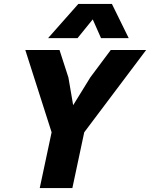

<svg xmlns="http://www.w3.org/2000/svg" viewBox="-20 -951 759 971"><path d="M241 -282 108 -698H281L326 -559L350 -419L437 -560L540 -698H719L406 -282L346 0H181ZM376 -931H546L631 -758H491L449 -853L372 -758H223Z"/></svg>

Font: Azeret Mono
Style: Bold Italic
Weight: 700
Italic angle: -12°
Designer: Martin Vácha
Foundry: Displaay
Version: Version 1.000; Glyphs 3.0.3, build 3074